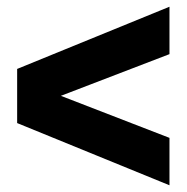

<svg xmlns="http://www.w3.org/2000/svg" viewBox="-20 -609 555 571"><path d="M484 -589V-448L161 -324L484 -199V-58L31 -243V-404Z"/></svg>

Font: Alexandria ExtraBold
Style: Regular
Weight: 800
Designer: Mohamed Gaber
Foundry: Kief Type Foundry
Version: Version 5.100